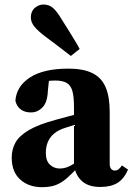

<svg xmlns="http://www.w3.org/2000/svg" viewBox="-20 -796 575 832"><path d="M162 15.1Q104.2 15.1 67.5 -18.1Q30.8 -51.4 30.8 -112.7Q30.8 -148.8 46.9 -178Q62.9 -207.2 104.9 -232.1Q147 -257 224.5 -277.7Q251.2 -285 277.9 -292.1Q304.6 -299.3 330.8 -306.4Q357 -313.6 383.7 -320.6V-280.3Q351.1 -270.3 319.9 -260.4Q288.7 -250.5 263.4 -242.3Q233.3 -233.2 214.4 -217.2Q195.6 -201.1 187.1 -180Q178.6 -159 178.6 -133.8Q178.6 -99 196.3 -82.4Q214 -65.7 239.5 -65.7Q254.4 -65.7 268.4 -70.5Q282.5 -75.3 300.9 -86.9Q319.2 -98.5 345.8 -118.6L356.2 -67.2H314.2Q289.8 -41.5 268.8 -23Q247.8 -4.6 223.2 5.3Q198.7 15.1 162 15.1ZM414.6 14.2Q363.4 14.2 335.2 -11.1Q307 -36.5 300.6 -80.4V-84.7V-332.3Q300.6 -377.1 293.6 -401.7Q286.6 -426.2 269.1 -436.6Q251.7 -447 219.4 -447Q201 -447 180 -444.2Q159.1 -441.4 125.8 -432.5L194.7 -471.6L187.4 -402.2Q185.4 -352.2 164 -330.5Q142.7 -308.8 114.2 -308.8Q87.5 -308.8 70.2 -321.6Q52.9 -334.4 46.7 -359Q50.8 -421.7 109.6 -460.2Q168.5 -498.6 276.4 -498.6Q340.7 -498.6 380 -479.3Q419.3 -460.1 437.4 -418.9Q455.4 -377.7 455.4 -310.5V-86.1Q455.4 -71.8 461.5 -64.3Q467.6 -56.9 478 -56.9Q486 -56.9 492.9 -61.8Q499.8 -66.7 508.5 -78.9L534.9 -61.1Q516.9 -20.1 488.3 -2.9Q459.7 14.2 414.6 14.2ZM325.1 -583.8 287.1 -553.5Q274.2 -563.7 259.7 -574.6Q245.2 -585.5 225.7 -600.7Q206.2 -615.8 176.7 -637.4Q147.2 -659.5 130.4 -679.1Q113.7 -698.7 113.7 -720.7Q113.7 -747.1 130.8 -761.7Q148 -776.4 168 -776.4Q192.6 -776.4 209.5 -761.7Q226.4 -747.1 246 -714.2Q267.7 -680.3 282 -656.8Q296.3 -633.3 306.5 -616.6Q316.8 -600 325.1 -583.8Z"/></svg>

Font: Source Serif 4 Variable
Style: Regular
Weight: 400
Designer: Frank Grießhammer
Foundry: Adobe
Version: Version 4.005;hotconv 1.1.0;makeotfexe 2.6.0